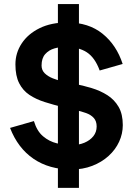

<svg xmlns="http://www.w3.org/2000/svg" viewBox="-20 -820 668 940"><path d="M263.5 -800H366.5V99.8H263.5ZM330 9.8Q221 9.8 144.2 -42.5Q67.5 -94.8 29.2 -193.8L146 -227.2Q160.8 -178 190.8 -152.8Q220.8 -127.5 257.8 -118.5Q294.8 -109.5 330.2 -109.5Q365.2 -109.5 393 -121.1Q420.8 -132.8 437 -153.1Q453.2 -173.5 453.2 -200.8Q453.2 -226.8 439.2 -242.4Q425.2 -258 401.5 -266.5Q377.8 -275 349 -281.4Q320.2 -287.8 290 -295Q241.8 -306.8 199 -320.4Q156.2 -334 124.1 -355.4Q92 -376.8 73.8 -412.6Q55.5 -448.5 55.5 -504.8Q55.5 -561 86.4 -607.6Q117.2 -654.2 174 -682.1Q230.8 -710 309.5 -710Q413.8 -710 482.1 -654.8Q550.5 -599.5 580.5 -506.8L468 -474.8Q445 -538.2 404.4 -564.4Q363.8 -590.5 299.2 -590.5Q272.8 -590.5 246 -582.8Q219.2 -575 201.4 -555.1Q183.5 -535.2 183.5 -499.2Q183.5 -476.8 198.6 -461.6Q213.8 -446.5 238.1 -436.6Q262.5 -426.8 289.9 -420.9Q317.2 -415 341.8 -410.2Q385.8 -401.8 428.6 -388.8Q471.5 -375.8 505.9 -353.9Q540.2 -332 560.8 -296.6Q581.2 -261.2 581.2 -207.5Q581.2 -165.2 563.2 -126.1Q545.2 -87 511.6 -56.5Q478 -26 431.8 -8.1Q385.5 9.8 330 9.8Z"/></svg>

Font: Haskoy
Style: Regular
Weight: 400
Designer: Ertekin Erdin
Foundry: Ertekin Erdin
Version: Version 1.500